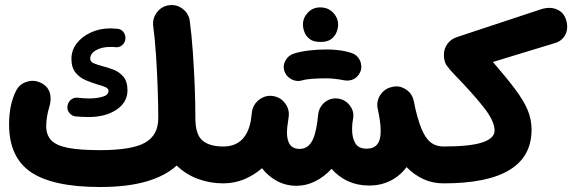

<svg xmlns="http://www.w3.org/2000/svg" viewBox="-20 -686 2321 773"><path d="M16.6 -185.1Q16.6 -265.1 44.4 -319.8Q57.6 -347.2 87.4 -356.7Q117.2 -366.2 144.5 -352.5Q171.9 -339.4 180.2 -313.2Q188.5 -287.1 177.7 -252.4Q172.9 -237.8 169.4 -216.8Q166 -195.8 166 -179.2Q166 -142.1 186.8 -120.8Q207.5 -99.6 254.9 -90.6Q302.2 -81.5 382.3 -81.5Q510.7 -81.5 564 -111.6Q617.2 -141.6 617.2 -210.4Q617.2 -266.6 614.7 -334Q612.3 -401.4 607.9 -466.8Q603.5 -532.2 596.7 -582Q593.3 -612.3 612.1 -636.7Q630.9 -661.1 661.1 -665Q691.4 -668.9 715.8 -650.1Q740.2 -631.3 744.1 -601.1Q751.5 -545.9 756.3 -477.5Q761.2 -409.2 763.9 -339.6Q766.6 -270 766.6 -210.4Q766.6 -144 795.4 -120.1Q824.2 -96.2 878.4 -96.2H878.9Q909.7 -96.2 931.2 -74.5Q952.6 -52.7 952.6 -22Q952.6 8.3 931.2 30.3Q909.7 52.2 878.9 52.2H878.4Q825.2 52.2 776.6 34.2Q728 16.1 691.4 -19.5Q645 22.9 568.4 44.9Q491.7 66.9 383.3 66.9Q193.4 66.9 105 7.3Q16.6 -52.2 16.6 -185.1ZM484.9 -529.3Q483.4 -514.2 471.9 -504.2Q460.4 -494.1 444.8 -496.1Q439.9 -497.1 434.8 -497.1Q429.7 -497.1 424.8 -497.1Q390.1 -497.1 366.7 -483.9Q343.3 -470.7 343.3 -449.7Q343.3 -437.5 357.2 -431.4Q371.1 -425.3 391.6 -419.9Q413.6 -414.6 437 -405.5Q460.4 -396.5 476.8 -377.2Q493.2 -357.9 493.2 -322.3Q493.2 -273.9 449 -244.4Q404.8 -214.8 336.4 -214.8Q321.3 -214.8 308.3 -215.6Q295.4 -216.3 284.7 -217.3Q269.5 -218.8 259.5 -231Q249.5 -243.2 251.5 -258.8Q253.9 -274.9 265.9 -284.7Q277.8 -294.4 293.9 -292.5Q303.7 -291.5 315.2 -290.5Q326.7 -289.6 338.9 -289.6Q368.2 -289.6 392.6 -296.4Q417 -303.2 417 -319.8Q417 -329.6 404.5 -335.2Q392.1 -340.8 373.5 -345.7Q352.1 -352.1 327.4 -362.1Q302.7 -372.1 285.2 -392.3Q267.6 -412.6 267.6 -449.2Q267.6 -483.4 288.6 -511Q309.6 -538.6 345.5 -555.2Q381.3 -571.8 424.8 -571.8Q435.1 -571.8 451.7 -570.3Q467.3 -569.3 476.8 -557.4Q486.3 -545.4 484.9 -529.3Z M804.7 -22Q804.7 -52.7 826.7 -74.5Q848.6 -96.2 878.9 -96.2Q969.7 -96.2 989.7 -199.2Q991.2 -213.9 994.6 -236.8V-237.8Q995.1 -238.3 995.1 -239.3Q995.1 -239.3 995.1 -239.7Q999 -261.2 1015.1 -277.3Q1015.6 -277.8 1016.1 -278.3Q1016.1 -278.3 1016.1 -278.3Q1028.3 -290.5 1044.9 -296.4Q1061.5 -302.2 1079.1 -299.3Q1109.4 -294.9 1127.9 -270Q1146.5 -245.1 1142.1 -214.8Q1137.7 -186.5 1136.5 -173.8Q1135.3 -161.1 1135.3 -153.3Q1135.3 -86.4 1186 -86.4Q1214.8 -86.4 1232.2 -111.3Q1249.5 -136.2 1257.8 -196.8Q1258.8 -210.9 1261.7 -229.5Q1263.7 -243.2 1271 -255.4Q1271 -255.9 1271.5 -255.9Q1272 -256.3 1272 -256.8Q1282.2 -273.4 1300 -282.5Q1317.9 -291.5 1337.9 -289.6Q1339.4 -289.6 1340.8 -289.1H1341.8Q1370.6 -284.7 1388.4 -261.2Q1406.2 -237.8 1401.9 -210.9Q1400.4 -198.7 1398.4 -187Q1397.5 -175.8 1397.5 -165.5Q1397.5 -131.3 1410.4 -109.4Q1423.3 -87.4 1456.1 -87.4Q1512.7 -87.4 1512.7 -156.7Q1512.7 -178.2 1509.5 -200.4Q1506.3 -222.7 1501 -246.6Q1495.1 -269.5 1504.9 -292Q1511.7 -308.1 1525.1 -319.8Q1538.6 -331.5 1556.6 -335.4Q1585.9 -343.8 1612.8 -326.9Q1639.6 -310.1 1645.5 -280.3L1646.5 -276.4Q1650.9 -257.3 1653.3 -244.1Q1667.5 -185.5 1683.3 -153.6Q1699.2 -121.6 1719.2 -108.9Q1739.3 -96.2 1765.6 -96.2H1766.1Q1796.9 -96.2 1818.4 -74.5Q1839.8 -52.7 1839.8 -22Q1839.8 8.3 1818.4 30.3Q1796.9 52.2 1766.1 52.2H1765.6Q1721.7 52.2 1684.6 35.2Q1647.5 18.1 1616.7 -13.2Q1590.8 22 1552.2 41.5Q1513.7 61 1465.8 61Q1419.4 61 1381.1 43.5Q1342.8 25.9 1314.9 -6.3Q1285.2 25.9 1249 43.9Q1212.9 62 1173.8 62Q1130.9 62 1095.2 42.7Q1059.6 23.4 1034.7 -8.8Q1002.4 19.5 962.9 35.9Q923.3 52.2 878.9 52.2Q848.6 52.2 826.7 30.3Q804.7 8.3 804.7 -22ZM1199.7 -587.4Q1199.7 -614.3 1219.5 -635.3Q1239.3 -656.2 1269 -656.2Q1291 -656.2 1306.2 -647Q1321.3 -637.7 1330.1 -624Q1341.3 -606.9 1341.3 -587.4Q1341.3 -573.7 1335.2 -557.1Q1329.1 -540.5 1313.7 -528.8Q1298.3 -517.1 1270.5 -517.1Q1241.7 -517.1 1226.6 -529.1Q1211.4 -541 1205.6 -557.1Q1199.7 -572.8 1199.7 -587.4ZM1124.5 -400.9Q1118.2 -422.4 1129.4 -442.6Q1140.6 -462.9 1163.1 -470.2Q1189 -478.5 1223.9 -482.7Q1258.8 -486.8 1292.5 -486.8Q1327.6 -486.8 1356 -482.2Q1384.3 -477.5 1403.8 -469.2Q1426.8 -456.5 1432.9 -431.6Q1439 -406.7 1424.8 -386.2Q1413.1 -369.6 1396.5 -364.5Q1379.9 -359.4 1362.3 -363.3Q1348.6 -366.2 1329.3 -368.4Q1310.1 -370.6 1292.5 -370.6Q1260.7 -370.6 1235.4 -368.7Q1210 -366.7 1194.3 -361.8Q1172.4 -356 1151.9 -367.7Q1131.3 -379.4 1124.5 -400.9Z M1691.4 -22Q1691.4 -52.7 1713.6 -74.5Q1735.8 -96.2 1766.1 -96.2Q1872.1 -96.2 1921.6 -112.5Q1971.2 -128.9 1971.2 -160.2Q1971.2 -199.2 1925.8 -256.1Q1880.4 -313 1812 -383.3Q1789.6 -406.2 1778.3 -422.4Q1767.1 -438.5 1767.1 -465.3Q1767.1 -489.7 1781.7 -509.8Q1796.4 -529.8 1822.3 -537.6L2157.2 -648.4Q2193.4 -660.2 2221.9 -648.2Q2250.5 -636.2 2259.8 -604Q2269 -570.3 2255.6 -545.4Q2242.2 -520.5 2212.9 -512.2L1964.4 -436.5Q2019.5 -373 2053.7 -327.4Q2087.9 -281.7 2104 -243.9Q2120.1 -206.1 2120.1 -164.1Q2120.1 52.2 1766.1 52.2Q1735.8 52.2 1713.6 30.3Q1691.4 8.3 1691.4 -22Z"/></svg>

Font: Mikhak-DS2-FD ExtraBold
Style: Regular
Weight: 800
Designer: Amin Abedi
Version: Version 3.2